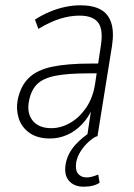

<svg xmlns="http://www.w3.org/2000/svg" viewBox="-20 -515 506 725"><path d="M169 8Q121 8 91 -13.5Q61 -35 50.5 -69Q40 -103 47 -139Q58 -191 89 -221Q120 -251 177 -263Q234 -275 323 -275H360L354 -238H313Q236 -238 190 -229Q144 -220 121 -198Q98 -176 90 -136Q80 -89 103 -60Q126 -31 174 -31Q210 -31 245 -51Q280 -71 305.5 -108.5Q331 -146 339 -198L360 -337Q371 -401 351.5 -428.5Q332 -456 280 -456Q245 -456 207.5 -444.5Q170 -433 125 -406L112 -441Q140 -459 169 -471Q198 -483 227 -489Q256 -495 283 -495Q331 -495 360 -479Q389 -463 400 -429Q411 -395 403 -342L348 0H309L326 -112H332Q315 -72 289.5 -45.5Q264 -19 233 -5.5Q202 8 169 8ZM296 190Q259 190 239.5 166.5Q220 143 229 99Q237 63 263.5 33Q290 3 331 -22L344 0Q329 7 313 22Q297 37 285 55.5Q273 74 268 96Q263 126 274.5 140.5Q286 155 307 155Q317 155 328 152Q339 149 351 144L356 175Q346 182 330.5 186Q315 190 296 190Z"/></svg>

Font: Nunito Sans 10pt Condensed ExtraLight
Style: Italic
Weight: 250
Width: 3
Italic angle: -9°
Designer: Vernon Adams
Foundry: Vernon Adams
Version: Version 3.101;gftools[0.9.27]